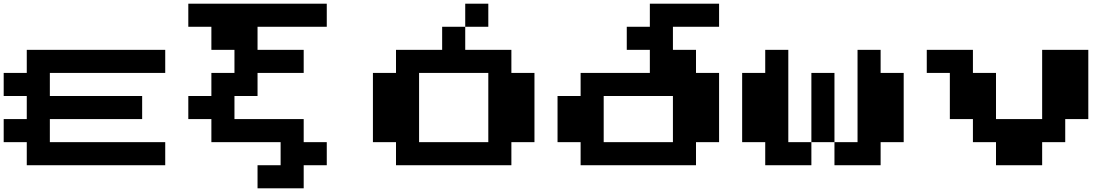

<svg xmlns="http://www.w3.org/2000/svg" viewBox="-20 -1020 6040 1040"><path d="M125 -125V-250H0V-375H125V-500H0V-625H125V-750H875V-625H250V-500H750V-375H250V-250H875V-125Z M1375 0V-125H1500V-250H1125V-375H1000V-500H1125V-625H1250V-750H1125V-875H1000V-1000H1750V-875H1375V-750H1625V-625H1375V-500H1250V-375H1625V-250H1750V-125H1625V0Z M2625 -875H2500V-1000H2625ZM2875 -625V-250H2750V-125H2125V-250H2000V-625H2125V-750H2375V-875H2500V-750H2750V-625ZM2625 -625H2250V-250H2625Z M3125 -125V-250H3000V-500H3125V-625H3500V-750H3375V-875H3500V-1000H3875V-875H3625V-750H3750V-625H3875V-250H3750V-125ZM3250 -250H3625V-500H3250Z M4250 -250H4375V-125H4125V-250H4000V-625H4125V-750H4250ZM4875 -625V-250H4750V-125H4500V-250H4625V-750H4750V-625ZM4500 -625V-250H4375V-625Z M5375 -125V-250H5250V-375H5125V-625H5000V-750H5250V-625H5375V-375H5625V-750H5875V-375H5750V-250H5625V-125Z"/></svg>

Font: Press Start 2P
Style: Regular
Weight: 400
Designer: CodeMan38
Foundry: CodeMan38
Version: Version 3.000